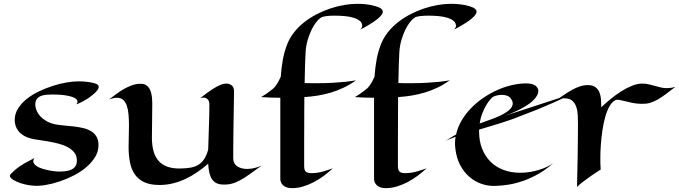

<svg xmlns="http://www.w3.org/2000/svg" viewBox="-20 -957 3559 1006"><path d="M496.1 -196.8Q496.1 -163.1 478.3 -134Q460.4 -105 431.6 -80.6Q402.8 -56.2 366.5 -37.6Q330.1 -19 292.5 -6.3Q254.9 6.3 219.7 12.2Q184.6 18.1 158.2 16.1Q135.3 15.1 110.1 9Q85 2.9 65.7 -5.9Q46.4 -14.6 36.9 -24.9Q27.3 -35.2 36.1 -44.9Q44.9 -54.2 55.2 -63.5Q65.4 -72.8 79.6 -82.8Q93.8 -92.8 113.3 -104Q132.8 -115.2 160.2 -128.9Q151.4 -115.2 155.8 -105Q160.2 -94.7 172.1 -86.7Q184.1 -78.6 201.4 -73.2Q218.8 -67.9 235.6 -64.5Q252.4 -61 266.4 -59.6Q280.3 -58.1 286.1 -58.1Q303.7 -58.1 321 -59.8Q338.4 -61.5 352.1 -67.4Q365.7 -73.2 374.3 -84.7Q382.8 -96.2 382.8 -116.2Q382.8 -140.6 369.4 -157.7Q356 -174.8 334.2 -186.3Q312.5 -197.8 285.6 -204.6Q258.8 -211.4 232.2 -216.1Q205.6 -220.7 181.9 -223.9Q158.2 -227.1 143.1 -231Q118.7 -237.3 102.3 -247.8Q85.9 -258.3 75.9 -271.2Q65.9 -284.2 61.5 -298.8Q57.1 -313.5 57.1 -328.1Q57.1 -360.8 74.7 -388.7Q92.3 -416.5 120.6 -439Q148.9 -461.4 184.8 -478.5Q220.7 -495.6 257.6 -507.3Q294.4 -519 329.1 -524.9Q363.8 -530.8 389.2 -530.8Q418.5 -530.8 441.2 -527.6Q463.9 -524.4 478 -520Q491.7 -515.6 495.4 -508.8Q499 -502 495.4 -493.2Q491.7 -484.4 481.4 -474.1Q471.2 -463.9 457 -453.1Q445.8 -444.3 433.1 -436.5Q421.9 -429.7 408.2 -422.6Q394.5 -415.5 379.9 -410.2Q387.2 -419.4 386 -426.8Q384.8 -434.1 377 -439.9Q369.1 -445.8 356 -450Q342.8 -454.1 326.7 -456.8Q310.5 -459.5 292.7 -460.7Q274.9 -461.9 257.8 -461.9Q241.2 -461.9 224.6 -460.7Q208 -459.5 194.8 -454.3Q181.6 -449.2 173.3 -438.5Q165 -427.7 165 -409.2Q165 -394 171.9 -377.7Q178.7 -361.3 192.1 -346.9Q205.6 -332.5 225.6 -321.3Q245.6 -310.1 272 -305.2Q292.5 -301.3 317.4 -299.3Q342.3 -297.4 367.2 -294.4Q392.1 -291.5 415.3 -286.1Q438.5 -280.8 456.5 -270Q474.6 -259.3 485.4 -241.7Q496.1 -224.1 496.1 -196.8Z M1351.1 -89.8Q1314.5 -63 1287.1 -43.5Q1259.8 -23.9 1236.3 -11.5Q1212.9 1 1191.4 6.1Q1169.9 11.2 1145 9.8Q1126 8.8 1112.5 1.7Q1099.1 -5.4 1090.3 -18.8Q1081.5 -32.2 1076.9 -52Q1072.3 -71.8 1070.8 -99.1Q1043 -75.2 1013.2 -54.7Q983.4 -34.2 951.4 -19.3Q919.4 -4.4 885.5 3.9Q851.6 12.2 815.9 12.2Q767.1 12.2 735.8 -2.4Q704.6 -17.1 686.3 -43.5Q668 -69.8 660.9 -106.4Q653.8 -143.1 653.8 -187Q653.8 -215.8 654.8 -243.7Q655.8 -271.5 655.8 -297.9Q655.8 -328.6 653.6 -355.5Q651.4 -382.3 644.8 -402.1Q638.2 -421.9 625.7 -433.3Q613.3 -444.8 592.8 -444.8Q575.7 -444.8 551.8 -436Q569.8 -450.2 589.6 -464.8Q609.4 -479.5 630.1 -491.2Q650.9 -502.9 672.6 -510.5Q694.3 -518.1 716.8 -518.1Q737.3 -518.1 749.3 -508.3Q761.2 -498.5 767.6 -483.2Q773.9 -467.8 775.9 -449Q777.8 -430.2 777.8 -412.1Q777.8 -363.8 776.9 -319.8Q775.9 -275.9 775.9 -231.9Q776.4 -193.8 784.7 -164.3Q793 -134.8 810.8 -114.3Q828.6 -93.8 857.2 -83.5Q885.7 -73.2 926.8 -74.2Q957.5 -74.7 980.7 -79.1Q1003.9 -83.5 1021.2 -94.7Q1038.6 -106 1050.5 -124.8Q1062.5 -143.6 1070.8 -172.9Q1072.3 -237.8 1074.7 -296.4Q1077.1 -355 1077.1 -413.1Q1076.7 -424.8 1071.3 -433.1Q1066.9 -439.9 1056.9 -443.8Q1046.9 -447.8 1028.8 -442.9Q1043 -453.6 1060.5 -466.8Q1078.1 -480 1096.4 -491.7Q1114.7 -503.4 1132.6 -511.2Q1150.4 -519 1166 -519Q1182.6 -519 1194.3 -509.3Q1206.1 -499.5 1206.1 -481Q1206.1 -470.7 1205.8 -444.6Q1205.6 -418.5 1204.8 -383.8Q1204.1 -349.1 1203.6 -310.1Q1203.1 -271 1202.6 -235.1Q1202.1 -199.2 1202.1 -169.9Q1202.1 -140.6 1202.1 -126Q1203.1 -98.1 1223.9 -85Q1244.6 -71.8 1274.9 -71.8Q1293 -71.8 1312.7 -76.4Q1332.5 -81.1 1351.1 -89.8Z M1845.7 -536.1Q1814 -513.7 1781.2 -498Q1748.5 -482.4 1714.4 -472.2Q1680.2 -461.9 1645.3 -456.3Q1610.4 -450.7 1574.7 -448.2Q1574.2 -408.7 1574.2 -368.2Q1574.2 -327.6 1574 -289.3Q1573.7 -251 1573.7 -216.8Q1573.7 -182.6 1573.7 -155.8Q1573.7 -128.9 1573.7 -110.8Q1573.7 -92.8 1573.7 -86.9Q1573.7 -64 1583.3 -56.9Q1592.8 -49.8 1610.8 -49.8Q1641.1 -49.8 1669.4 -57.6Q1697.8 -65.4 1724.1 -75.2Q1702.1 -54.7 1676.5 -35.6Q1650.9 -16.6 1623.5 -2.4Q1596.2 11.7 1567.6 20.3Q1539.1 28.8 1510.7 28.8Q1480 28.8 1464.4 14.6Q1448.7 0.5 1448.7 -19V-444.8Q1426.3 -444.8 1401.4 -445.6Q1376.5 -446.3 1348.1 -448.2Q1362.3 -456.5 1374.3 -464.8Q1386.2 -473.1 1395 -480Q1405.3 -487.8 1414.1 -495.1Q1419.9 -501 1426.3 -509.8Q1431.6 -517.1 1438 -528.3Q1444.3 -539.6 1451.2 -555.2Q1454.1 -600.6 1461.9 -643.8Q1469.7 -687 1484.9 -725.1Q1498 -758.8 1521 -787.8Q1543.9 -816.9 1573.7 -840.3Q1603.5 -863.8 1638.2 -881.8Q1672.9 -899.9 1709.2 -912.1Q1745.6 -924.3 1782 -930.7Q1818.4 -937 1851.1 -937Q1871.1 -937 1889.4 -935.3Q1907.7 -933.6 1922.9 -930.7Q1938 -927.7 1949.7 -924.1Q1961.4 -920.4 1968.8 -917Q1985.8 -907.2 1985.8 -896Q1985.8 -887.7 1978.5 -878.2Q1971.2 -868.7 1959.7 -859.1Q1948.2 -849.6 1934.1 -840.3Q1919.9 -831.1 1906.7 -823.2Q1893.6 -815.4 1882.8 -809.8Q1872.1 -804.2 1866.7 -801.8Q1873 -807.1 1875.5 -812.3Q1877.9 -817.4 1877.9 -821.8Q1877.9 -836.9 1865.7 -847.2Q1853.5 -857.4 1833.3 -863.8Q1813 -870.1 1786.9 -872.6Q1760.7 -875 1732.9 -875Q1709 -875 1689 -872.6Q1668.9 -870.1 1660.2 -863.8Q1648.9 -856.4 1636 -839.8Q1623 -823.2 1611.6 -799.3Q1600.1 -775.4 1591.6 -745.6Q1583 -715.8 1581.1 -682.1Q1579.6 -661.6 1578.4 -619.4Q1577.1 -577.1 1576.2 -522Q1592.8 -521 1608.4 -521Q1624 -521 1639.2 -521Q1685.5 -521 1723.4 -523.2Q1761.2 -525.4 1788.6 -528.3Q1820.3 -531.7 1845.7 -536.1Z M2336.9 -536.1Q2305.2 -513.7 2272.5 -498Q2239.7 -482.4 2205.6 -472.2Q2171.4 -461.9 2136.5 -456.3Q2101.6 -450.7 2065.9 -448.2Q2065.4 -408.7 2065.4 -368.2Q2065.4 -327.6 2065.2 -289.3Q2064.9 -251 2064.9 -216.8Q2064.9 -182.6 2064.9 -155.8Q2064.9 -128.9 2064.9 -110.8Q2064.9 -92.8 2064.9 -86.9Q2064.9 -64 2074.5 -56.9Q2084 -49.8 2102.1 -49.8Q2132.3 -49.8 2160.6 -57.6Q2189 -65.4 2215.3 -75.2Q2193.4 -54.7 2167.7 -35.6Q2142.1 -16.6 2114.7 -2.4Q2087.4 11.7 2058.8 20.3Q2030.3 28.8 2002 28.8Q1971.2 28.8 1955.6 14.6Q1939.9 0.5 1939.9 -19V-444.8Q1917.5 -444.8 1892.6 -445.6Q1867.7 -446.3 1839.4 -448.2Q1853.5 -456.5 1865.5 -464.8Q1877.4 -473.1 1886.2 -480Q1896.5 -487.8 1905.3 -495.1Q1911.1 -501 1917.5 -509.8Q1922.9 -517.1 1929.2 -528.3Q1935.5 -539.6 1942.4 -555.2Q1945.3 -600.6 1953.1 -643.8Q1960.9 -687 1976.1 -725.1Q1989.3 -758.8 2012.2 -787.8Q2035.2 -816.9 2064.9 -840.3Q2094.7 -863.8 2129.4 -881.8Q2164.1 -899.9 2200.4 -912.1Q2236.8 -924.3 2273.2 -930.7Q2309.6 -937 2342.3 -937Q2362.3 -937 2380.6 -935.3Q2398.9 -933.6 2414.1 -930.7Q2429.2 -927.7 2440.9 -924.1Q2452.6 -920.4 2460 -917Q2477.1 -907.2 2477.1 -896Q2477.1 -887.7 2469.7 -878.2Q2462.4 -868.7 2450.9 -859.1Q2439.5 -849.6 2425.3 -840.3Q2411.1 -831.1 2397.9 -823.2Q2384.8 -815.4 2374 -809.8Q2363.3 -804.2 2357.9 -801.8Q2364.3 -807.1 2366.7 -812.3Q2369.1 -817.4 2369.1 -821.8Q2369.1 -836.9 2356.9 -847.2Q2344.7 -857.4 2324.5 -863.8Q2304.2 -870.1 2278.1 -872.6Q2252 -875 2224.1 -875Q2200.2 -875 2180.2 -872.6Q2160.2 -870.1 2151.4 -863.8Q2140.1 -856.4 2127.2 -839.8Q2114.3 -823.2 2102.8 -799.3Q2091.3 -775.4 2082.8 -745.6Q2074.2 -715.8 2072.3 -682.1Q2070.8 -661.6 2069.6 -619.4Q2068.4 -577.1 2067.4 -522Q2084 -521 2099.6 -521Q2115.2 -521 2130.4 -521Q2176.8 -521 2214.6 -523.2Q2252.4 -525.4 2279.8 -528.3Q2311.5 -531.7 2336.9 -536.1Z M2979.5 -465.8Q2923.3 -438.5 2875.2 -417.2Q2827.1 -396 2790.5 -381.3Q2748 -364.3 2712.4 -351.1Q2690.4 -341.8 2663.8 -332.3Q2637.2 -322.8 2608.4 -313.7Q2579.6 -304.7 2549.6 -295.7Q2519.5 -286.6 2490.2 -277.8V-268.1Q2490.2 -217.8 2506.1 -177.7Q2522 -137.7 2550.3 -109.6Q2578.6 -81.5 2618.2 -66.7Q2657.7 -51.8 2705.6 -51.8Q2730.5 -51.8 2755.1 -55.7Q2779.8 -59.6 2802 -66.2Q2824.2 -72.8 2843.8 -82Q2863.3 -91.3 2878.4 -102.1Q2841.3 -68.8 2802 -46.4Q2762.7 -23.9 2723.4 -10Q2684.1 3.9 2645.8 10.3Q2607.4 16.6 2572.3 17.1Q2536.6 18.1 2502.2 6.1Q2467.8 -5.9 2439.5 -30.3Q2411.1 -54.7 2391.6 -91.1Q2372.1 -127.4 2366.2 -175.8Q2363.8 -192.9 2364 -208.7Q2364.3 -224.6 2367.2 -240.2Q2350.1 -233.9 2336.2 -228.5Q2322.3 -223.1 2313.5 -217.8Q2327.6 -227.5 2341.8 -236.1Q2356 -244.6 2369.6 -252Q2377.9 -290 2398.2 -324.7Q2418.5 -359.4 2447 -389.2Q2475.6 -418.9 2510.7 -443.1Q2545.9 -467.3 2583.7 -484.4Q2621.6 -501.5 2660.6 -510.7Q2699.7 -520 2736.3 -520Q2760.7 -520 2777.6 -512.7Q2794.4 -505.4 2800.3 -486.8Q2803.2 -467.3 2786.1 -444.8Q2778.8 -435.1 2766.4 -424.1Q2753.9 -413.1 2734.1 -400.9Q2714.4 -388.7 2686.8 -375.5Q2659.2 -362.3 2621.6 -349.1ZM2592.3 -347.2Q2613.3 -356.4 2630.1 -367.2Q2647 -377.9 2656.5 -389.6Q2666 -401.4 2666.5 -414.1Q2667 -426.8 2656.2 -440.9Q2648.9 -451.7 2636 -455.8Q2623 -460 2609.4 -460Q2596.7 -460 2585 -457.3Q2573.2 -454.6 2564.5 -450.2Q2558.6 -446.8 2548.3 -435.3Q2538.1 -423.8 2527.3 -405.5Q2516.6 -387.2 2507.1 -363Q2497.6 -338.9 2493.2 -310.1Q2523.9 -321.3 2548.8 -330.1Q2573.7 -338.9 2592.3 -347.2Z M3130.4 -395Q3153.3 -417 3180.4 -439Q3207.5 -460.9 3235.6 -478.8Q3263.7 -496.6 3292 -507.8Q3320.3 -519 3345.2 -519Q3362.3 -519 3378.7 -515.4Q3395 -511.7 3410.9 -507.1Q3426.8 -502.4 3442.4 -498.8Q3458 -495.1 3474.1 -495.1Q3483.9 -495.1 3494.6 -496.6Q3505.4 -498 3519 -502Q3488.3 -478.5 3465.3 -461.4Q3442.4 -444.3 3422.4 -433.3Q3402.3 -422.4 3382.6 -417.2Q3362.8 -412.1 3338.4 -413.1Q3314.5 -413.6 3293.2 -418Q3272 -422.4 3254.6 -427Q3237.3 -431.6 3224.4 -433.8Q3211.4 -436 3204.1 -432.1Q3186.5 -423.3 3173.3 -399.9Q3160.2 -376.5 3151.1 -344.2Q3142.1 -312 3136.5 -274.4Q3130.9 -236.8 3128.2 -199.2Q3125.5 -161.6 3125.5 -127.7Q3125.5 -93.8 3127.4 -68.8Q3090.8 -45.4 3066.9 -28.3Q3043 -11.2 3028.8 0Q3012.2 13.2 3003.4 22.9Q3003.9 -6.3 3004.9 -48.1Q3005.9 -89.8 3006.6 -135.7Q3007.3 -181.6 3007.8 -226.8Q3008.3 -272 3008.3 -308.1Q3008.3 -331.1 3007.1 -354.7Q3005.9 -378.4 2999 -397.9Q2992.2 -417.5 2977.8 -429.7Q2963.4 -441.9 2937 -441.9Q2926.8 -441.9 2915.8 -439.7Q2904.8 -437.5 2894 -432.1Q2914.6 -445.8 2935.1 -460Q2955.6 -474.1 2976.3 -485.6Q2997.1 -497.1 3017.8 -504.2Q3038.6 -511.2 3060.1 -511.2Q3085.9 -511.2 3100.3 -500Q3114.7 -488.8 3121.3 -471.7Q3127.9 -454.6 3129.2 -434.1Q3130.4 -413.6 3130.4 -395Z"/></svg>

Font: Eagle Lake
Style: Regular
Weight: 400
Designer: Astigmatic (AOETI)
Foundry: Astigmatic (AOETI)
Version: Version 1.000